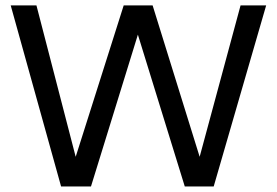

<svg xmlns="http://www.w3.org/2000/svg" viewBox="-20 -670 995 690"><path d="M18.5 -650.5H111L252 -106.5L424.5 -650.5H528.5L697.5 -106.5L844.5 -650.5H936.5L748 0H644L475.5 -545.5L307 0H199.5Z"/></svg>

Font: Overused Grotesk
Style: Regular
Weight: 450
Version: Version 0.004